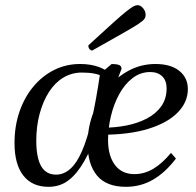

<svg xmlns="http://www.w3.org/2000/svg" viewBox="-20 -709 755 741"><path d="M167 12Q104 12 70 -31.5Q36 -75 36 -157Q36 -222 55 -277.5Q74 -333 108.5 -374.5Q143 -416 189 -439Q235 -462 289 -462Q330 -462 361.5 -450.5Q393 -439 420 -414L417 -386Q405 -397 378 -413Q351 -429 296 -429Q257 -429 224.5 -409.5Q192 -390 169 -354Q146 -318 133 -270Q120 -222 120 -165Q120 -124 128 -94.5Q136 -65 153 -50Q170 -35 196 -35Q226 -35 251 -57Q276 -79 296.5 -126Q317 -173 334 -247Q351 -321 366 -424L411 -462Q428 -462 438.5 -458.5Q449 -455 449 -443L358 -204Q333 -136 305.5 -87.5Q278 -39 245 -13.5Q212 12 167 12ZM466 12Q390 12 354 -32Q318 -76 318 -155Q318 -212 337.5 -267Q357 -322 392.5 -366Q428 -410 476 -436Q524 -462 580 -462Q639 -462 672 -435.5Q705 -409 705 -365Q705 -315 666 -275Q627 -235 553 -212Q479 -189 373 -189L375 -216Q423 -216 467 -224.5Q511 -233 546.5 -251.5Q582 -270 602.5 -299Q623 -328 623 -368Q623 -398 606 -414.5Q589 -431 560 -431Q522 -431 491.5 -407.5Q461 -384 440 -345.5Q419 -307 408 -260.5Q397 -214 397 -169Q397 -108 423.5 -72.5Q450 -37 499 -37Q537 -37 571.5 -57.5Q606 -78 640 -119L659 -97Q618 -43 570.5 -15.5Q523 12 466 12ZM336 -514Q331 -514 326 -519Q321 -524 321 -534Q382 -590 417 -621.5Q452 -653 470 -667Q488 -681 496 -685Q504 -689 511 -689Q519 -689 526 -683.5Q533 -678 537.5 -669.5Q542 -661 542 -651Q542 -644 538 -637Q534 -630 515.5 -617.5Q497 -605 454.5 -581Q412 -557 336 -514Z"/></svg>

Font: Petrona
Style: Italic
Weight: 400
Italic angle: -9°
Designer: Ringo R. Seeber
Foundry: Ringo R. Seeber
Version: Version 2.001; ttfautohint (v1.8.3)